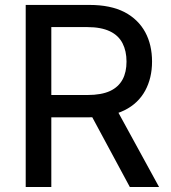

<svg xmlns="http://www.w3.org/2000/svg" viewBox="-20 -747 683 767"><path d="M185 0V-638.8H328.8C403.1 -638.8 448.2 -615.4 469.5 -574.2C480.1 -553.6 485.4 -529.1 485.4 -501.1C485.4 -445.3 465.2 -404.8 419.7 -383.5C396.7 -372.9 366.8 -367.5 329.9 -367.5H140.3V-278.4H337.7C449.9 -278.4 523.4 -317.8 560 -384.9C578.1 -418.3 587.4 -457 587.4 -501.1C587.4 -589.1 551.5 -659.8 477.6 -698.5C440.3 -717.7 393.8 -727.3 337.4 -727.3H82.7V0ZM322.1 -327.8 498.6 0H615.4L436.1 -327.8Z"/></svg>

Font: Inter 465
Style: Regular
Weight: 400
Designer: Rasmus Andersson
Foundry: rsms
Version: Version 3.019;Glyphs 3.1.2 (3151)